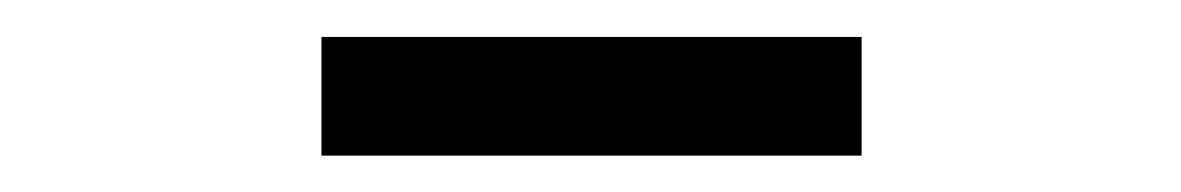

<svg xmlns="http://www.w3.org/2000/svg" viewBox="-20 -756 646 105"><path d="M155.8 -670.9V-735.8H451.2V-670.9Z"/></svg>

Font: Source Han Sans CN
Style: Regular
Weight: 400
Designer: Ryoko NISHIZUKA  (kana, bopomofo & ideographs); Paul D. Hunt (Latin, Greek & Cyrillic); Sandoll Communications , Soo-you
Foundry: Adobe
Version: Version 2.004;hotconv 1.0.118;makeotfexe 2.5.65603